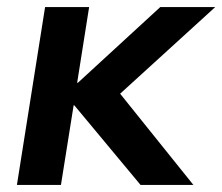

<svg xmlns="http://www.w3.org/2000/svg" viewBox="-20 -525 631 545"><path d="M28 0 108 -505H233L199 -290H201L435 -505H591L321 -259L529 0H379L191 -226H189L153 0Z"/></svg>

Font: Mulish
Style: Bold Italic
Weight: 700
Italic angle: -9°
Designer: Vernon Adams
Foundry: Vernon Adams
Version: Version 3.603; ttfautohint (v1.8.3)